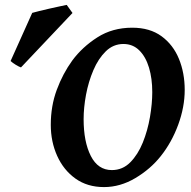

<svg xmlns="http://www.w3.org/2000/svg" viewBox="-20 -742 773 777"><path d="M727.5 -377.9Q727.5 -309.1 701.2 -237.3Q674.8 -165.5 630.4 -109.9Q588.9 -57.6 527.6 -21.2Q466.3 15.1 400.9 15.1Q333.5 15.1 285.4 -19.3Q237.3 -53.7 211.4 -111.1Q185.5 -168.5 185.5 -236.8Q185.5 -313 209.7 -378.4Q233.9 -443.8 272.5 -497.1Q313 -551.8 374 -590.8Q435.1 -629.9 515.1 -629.9Q586.4 -629.9 633.5 -595.5Q680.7 -561 704.1 -503.9Q727.5 -446.8 727.5 -377.9ZM596.2 -369.1Q596.2 -424.3 583 -468.3Q569.8 -512.2 543.7 -538.1Q517.6 -564 479.5 -564Q438.5 -564 408.2 -534.4Q377.9 -504.9 357.9 -458Q337.9 -411.1 328.1 -358.6Q318.4 -306.2 318.4 -259.8Q318.4 -168.5 347.4 -111.1Q376.5 -53.7 432.6 -53.7Q476.1 -53.7 507.1 -85Q538.1 -116.2 557.9 -165Q577.6 -213.9 586.9 -268.3Q596.2 -322.8 596.2 -369.1ZM273.4 -689.5 64.9 -469.2Q57.1 -471.7 44.2 -479.5Q31.2 -487.3 22.9 -495.1L110.4 -689.9Q118.7 -692.4 137.5 -697Q156.2 -701.7 178.7 -706.8Q201.2 -711.9 220.9 -716.1Q240.7 -720.2 250 -722.2Z"/></svg>

Font: Gentium Book Plus
Style: Bold Italic
Weight: 700
Italic angle: -8°
Designer: Victor Gaultney, Annie Olsen, Iska Routamaa, Becca Hirsbrunner
Foundry: SIL International
Version: Version 6.101